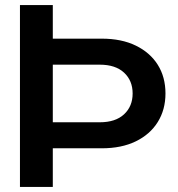

<svg xmlns="http://www.w3.org/2000/svg" viewBox="-20 -740 704 760"><path d="M161 -153V-256H375Q437 -256 471 -287.5Q505 -319 505 -370Q505 -421 471 -452.5Q437 -484 375 -484H161V-587H383Q461 -587 517.5 -559.5Q574 -532 604.5 -483.5Q635 -435 635 -370Q635 -306 604.5 -257Q574 -208 517.5 -180.5Q461 -153 383 -153ZM59 0V-720H189V0Z"/></svg>

Font: Instrument Sans SemiBold
Style: Regular
Weight: 600
Designer: Rodrigo Fuenzalida
Foundry: fragTYPE
Version: Version 1.000;gftools[0.9.28]